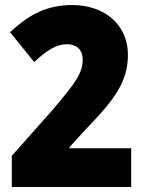

<svg xmlns="http://www.w3.org/2000/svg" viewBox="-20 -744 584 764"><path d="M27 -124V0H502V-154H257V-159L320 -228C439 -351 489 -420 489 -527C489 -642 400 -724 267 -724C156 -724 85 -676 20 -616L116 -497C166 -544 205 -568 246 -568C283 -568 309 -548 309 -507C309 -456 285 -418 185 -302Z"/></svg>

Font: Noto Sans Devanagari SemiCondensed Black
Style: Regular
Weight: 900
Width: 4
Designer: Jelle Bosma - Monotype Design Team
Foundry: Monotype Imaging Inc.
Version: Version 2.004